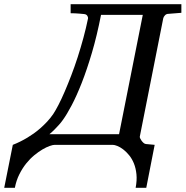

<svg xmlns="http://www.w3.org/2000/svg" viewBox="-108 -691 885 916"><path d="M374 -620.1Q354.5 -520.5 330.6 -439.5Q306.6 -358.4 282 -295.7Q257.3 -232.9 234.1 -189Q210.9 -145 192.9 -120.1Q184.1 -107.4 172.9 -95Q161.6 -82.5 151.9 -72.8Q140.1 -61 127.9 -50.8H460L573.2 -620.1ZM695.8 -625Q685.5 -625 679 -617.9Q672.4 -610.8 670.9 -604L559.1 -40Q558.1 -36.6 560.8 -30.8Q563.5 -24.9 567.6 -19.3Q571.8 -13.7 577.1 -9Q582.5 -4.4 587.9 -3.9L629.9 0L589.8 205.1H539.1Q545.9 169.4 543 140.4Q540 111.3 530.8 88.6Q521.5 65.9 507.8 49.3Q494.1 32.7 479.7 21.7Q465.3 10.7 451.9 5.4Q438.5 0 429.7 0H152.8Q144.5 0 129.2 5.4Q113.8 10.7 95 21.7Q76.2 32.7 55.9 49.3Q35.6 65.9 17.3 88.6Q-1 111.3 -15.6 140.4Q-30.3 169.4 -37.1 205.1H-87.9L-46.9 0Q-11.7 -13.7 22.5 -34.2Q37.1 -43 53 -54.2Q68.8 -65.4 85 -79.6Q101.1 -93.8 116.7 -110.4Q132.3 -127 146 -147Q156.7 -163.1 170.9 -190.4Q185.1 -217.8 200.4 -253.4Q215.8 -289.1 231.9 -331.1Q248 -373 262.7 -418.5Q277.3 -463.9 290 -510.7Q302.7 -557.6 312 -603Q313 -608.9 308.3 -616Q303.7 -623 293 -624Q282.2 -625 271 -626Q261.2 -627 250 -627.4Q238.8 -627.9 229 -627.9V-670.9H757.3V-629.9Z"/></svg>

Font: Charis SIL Cyr
Style: Italic
Weight: 400
Italic angle: -11°
Foundry: SIL International
Version: Version 5.000